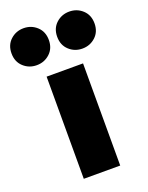

<svg xmlns="http://www.w3.org/2000/svg" viewBox="-256 -925 797 1035"><g transform="rotate(-20 143.0 -407.0)"><path d="M249 -556V30H40V-556ZM87.5 -815Q119 -786 119 -738Q119 -690 87.5 -661Q56 -632 12 -632Q-32 -632 -63.5 -661Q-95 -690 -95 -738Q-95 -786 -63.5 -815Q-32 -844 12 -844Q56 -844 87.5 -815ZM349.5 -815Q381 -786 381 -738Q381 -690 349.5 -661Q318 -632 274 -632Q230 -632 198.5 -661Q167 -690 167 -738Q167 -786 198.5 -815Q230 -844 274 -844Q318 -844 349.5 -815Z"/></g></svg>

Font: Repo
Style: ExtraBlack
Weight: 1000
Designer: Stefan Peev
Foundry: Context Ltd
Version: Version 001.000